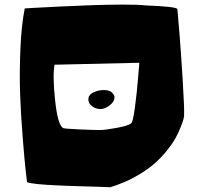

<svg xmlns="http://www.w3.org/2000/svg" viewBox="-20 -803 854 818"><path d="M573.7 -535.6 212.4 -527.3Q203.6 -480.5 214.8 -375.2Q226.1 -270 249 -257.3Q257.3 -254.4 318.6 -251.7Q379.9 -249 404.8 -249Q428.2 -249 476.8 -258.1Q525.4 -267.1 538.1 -276.9Q545.9 -279.8 554.7 -344.5Q563.5 -409.2 568.4 -472.7ZM764.2 -307.6Q763.2 -303.2 761.5 -295.2Q759.8 -287.1 750.5 -263.2Q741.2 -239.3 728.5 -215.8Q715.8 -192.4 690.7 -161.1Q665.5 -129.9 634.5 -103Q603.5 -76.2 555.4 -49.6Q507.3 -22.9 450.2 -5.4L382.8 -7.8Q379.4 -7.8 373.5 -8.1Q367.7 -8.3 349.1 -8.8Q330.6 -9.3 312.5 -9.8Q294.4 -10.3 269.8 -11.2Q245.1 -12.2 223.4 -13.2Q201.7 -14.2 179 -15.6Q156.2 -17.1 139.6 -18.8Q123 -20.5 110.8 -22.7Q98.6 -24.9 95.2 -27.3Q92.8 -46.9 88.9 -80.8Q85 -114.7 77.1 -211.4Q69.3 -308.1 65.9 -395.8Q62.5 -483.4 66.7 -588.9Q70.8 -694.3 85.4 -767.1Q102.1 -768.1 129.9 -769.8Q157.7 -771.5 233.6 -775.1Q309.6 -778.8 373.3 -781Q437 -783.2 503.7 -783.4Q570.3 -783.7 601.6 -779.8Q735.4 -774.9 735.8 -763.7Q739.7 -720.2 745.1 -653.8Q750.5 -587.4 758.3 -462.6Q766.1 -337.9 764.2 -307.6ZM467.8 -388.2Q467.8 -393.6 465.8 -396.5Q456.1 -419.4 421.9 -419.4Q399.4 -419.4 377.9 -409.2Q356.4 -398.9 356.4 -379.9Q356.4 -361.8 372.8 -350.1Q389.2 -338.4 407.7 -338.4Q427.2 -338.4 447.5 -354.2Q467.8 -370.1 467.8 -388.2Z"/></svg>

Font: Noot
Style: Regular
Weight: 400
Designer: Amos Jerbi
Foundry: Amos Jerbi
Version: Version 1.000;PS 001.001;hotconv 1.0.56